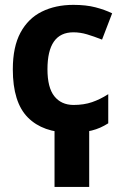

<svg xmlns="http://www.w3.org/2000/svg" viewBox="-20 -531 503 782"><path d="M354 0.5Q319.3 9.3 267.1 9.3Q154.8 9.3 93.5 -52.5Q32.2 -114.3 32.2 -248.5Q32.2 -340.3 63.5 -398.2Q94.7 -456.1 150.4 -483.6Q206.1 -511.2 278.8 -511.2Q330.6 -511.2 368.9 -501.2Q407.2 -491.2 436 -477.1H437L436.5 -476.1L396 -370.6L395.5 -369.6L394.5 -370.1Q362.3 -382.8 334.5 -391.1Q306.6 -399.4 278.8 -399.4Q173.3 -399.4 173.3 -249Q173.3 -174.3 201.2 -139.2Q229 -104 278.8 -103.5Q321.8 -103.5 355 -115Q388.2 -126.5 419.4 -146.5L420.9 -147.5V-146V-29.3V-28.8Q404.8 -18.6 388.2 -11.2Q371.6 -3.9 354 0.5ZM343.3 230.5H202.1V-43.9H343.3Z"/></svg>

Font: MAUL Bold
Style: Bold
Weight: 700
Designer: MAUL
Version: Version 1.0; 2020; ttfautohint (v1.8.3)